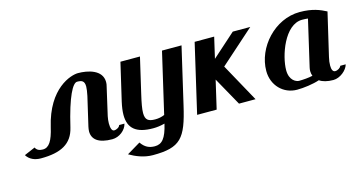

<svg xmlns="http://www.w3.org/2000/svg" viewBox="-69 -734 2222 1187"><g transform="rotate(-15 1042.0 -140.0)"><path d="M580 -135 621 -314C624 -324 625 -333 625 -342C625 -421 532 -440 471 -440C427 -440 277 -397 222 -160C203 -78 180 -40 140 -40C121 -40 102 -45 93 -65L23 -35C42 -4 76 10 114 10C242 10 316 -28 339 -127C383 -315 424 -390 452 -390C481 -390 499 -384 499 -347C499 -333 496 -314 491 -289L448 -104C446 -93 444 -84 444 -74C444 -23 482 10 571 10C616 10 659 -24 668 -64H634C631 -51 612 -40 596 -40C581 -40 575 -62 575 -90C575 -104 577 -120 580 -135Z M1050 -78 1134 -440H1009L919 -52C900 -44 881 -40 859 -40C815 -40 796 -53 796 -97C796 -123 803 -160 815 -212L868 -440H743L687 -200C680 -169 676 -141 676 -117C676 -31 724 10 833 10C856 10 880 7 907 0C886 91 859 120 814 120C779 120 751 108 727 73L640 125C681 149 733 170 788 170C965 170 1004 122 1050 -78Z M1312 -306 1343 -440H1218L1116 0H1241L1283 -181L1384 0H1490L1355 -245L1574 -440H1462Z M2060 -409C2021 -429 1975 -450 1892 -450C1732 -450 1599 -301 1599 -151C1599 -59 1666 10 1754 10C1796 10 1857 2 1898 -12C1918 2 1948 10 1986 10C2029 10 2075 -28 2084 -64H2049C2046 -52 2027 -40 2011 -40C1996 -40 1989 -56 1989 -81C1989 -97 1991 -115 1996 -135ZM1932 -398 1864 -104C1862 -96 1861 -88 1861 -80C1861 -69 1863 -59 1867 -49C1845 -43 1803 -40 1780 -40C1761 -40 1719 -58 1719 -124C1719 -214 1782 -400 1895 -400C1909 -400 1921 -399 1932 -398Z"/></g></svg>

Font: Pfennig
Style: BoldItalic
Weight: 700
Italic angle: -13°
Version: Version 20100423